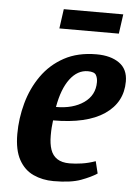

<svg xmlns="http://www.w3.org/2000/svg" viewBox="-51 -725 553 775"><g transform="rotate(5 225.5 -337.5)"><path d="M195 10Q150 10 113 -7Q76 -24 54.5 -63Q33 -102 33 -167Q33 -230 50 -292Q67 -354 102.5 -404.5Q138 -455 193 -485Q248 -515 324 -515Q381 -515 416 -490.5Q451 -466 451 -416Q451 -331 379.5 -282.5Q308 -234 172 -234Q170 -217 169 -204.5Q168 -192 168 -172Q168 -139 176 -115.5Q184 -92 203 -79.5Q222 -67 253 -67Q276 -67 303 -71Q330 -75 358 -85L370 -36Q346 -20 305.5 -5Q265 10 195 10ZM179 -289Q248 -289 291.5 -319.5Q335 -350 335 -403Q335 -420 328 -432Q321 -444 295 -444Q253 -444 222.5 -403.5Q192 -363 179 -289ZM165 -606 176 -685H417L406 -606Z"/></g></svg>

Font: Manuale
Style: Bold Italic
Weight: 700
Italic angle: -11°
Version: Version 1.002